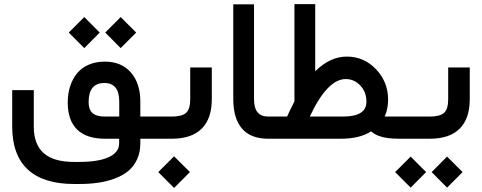

<svg xmlns="http://www.w3.org/2000/svg" viewBox="-20 -672 2336 930"><path d="M489.7 -514.2 564.5 -589.4 639.6 -514.2 564.5 -439ZM313 -514.2 388.2 -589.4 462.9 -514.2 388.2 -439ZM718.8 0H659.7V22.5Q659.7 66.4 643.6 100.8Q627.4 135.3 600.1 157.2Q572.8 179.2 534.2 193.4Q495.6 207.5 453.6 213.4Q411.6 219.2 363.3 219.2H338.4Q190.4 219.2 114.7 149.2Q39.1 79.1 39.1 -59.1V-225.6V-235.4H48.8H133.8H143.6V-225.6V-59.6Q143.6 27.3 191.7 69.8Q239.7 112.3 338.4 112.3H363.3Q457 112.3 507.1 89.1Q557.1 65.9 557.1 22.5V0H487.8Q399.4 0 353.8 -44.4Q308.1 -88.9 308.1 -175.3Q308.1 -217.8 319.6 -253.7Q331.1 -289.6 352.8 -316.4Q374.5 -343.3 409.2 -358.4Q443.8 -373.5 487.3 -373.5Q568.4 -373.5 614 -321Q659.7 -268.6 659.7 -179.7V-107.4H718.8Q731 -107.4 731 -57.1V-51.8Q731 0 718.8 0ZM409.2 -177.2Q409.2 -141.6 428 -124.5Q446.8 -107.4 487.3 -107.4H557.6V-180.2Q557.6 -270 485.4 -270Q409.2 -270 409.2 -177.2Z M713.4 -107.4H812.5Q860.8 -107.4 881.1 -125.2Q901.4 -143.1 901.4 -191.9V-335.4V-345.2H911.1H996.1H1005.9V-335.4V-191.4Q1005.9 -97.2 956.8 -48.6Q907.7 0 812 0H713.4Q701.2 0 701.2 -51.8V-57.1Q701.2 -107.4 713.4 -107.4ZM746.6 161.6 823.2 85 899.9 161.6 823.2 238.3Z M1301.3 0H1278.8Q1194.8 0 1152.3 -49.1Q1109.9 -98.1 1109.9 -192.9V-641.1V-650.9H1119.6H1200.7H1210.4V-641.1V-192.4Q1210.4 -148.4 1227.8 -127.9Q1245.1 -107.4 1280.3 -107.4H1301.3Q1313.5 -107.4 1313.5 -57.1V-51.8Q1313.5 0 1301.3 0Z M1928.7 0H1914.6Q1882.8 0 1858.6 -3.2Q1834.5 -6.3 1813.7 -14.2Q1793 -22 1777.8 -35.6Q1721.7 0 1631.8 0H1295.9Q1283.7 0 1283.7 -51.8V-57.1Q1283.7 -107.4 1295.9 -107.4H1370.6Q1377 -123 1406.2 -181.2V-642.1V-651.9H1416H1497.1H1506.8V-642.1V-326.7Q1578.6 -397.9 1659.7 -397.9Q1743.2 -397.9 1801.5 -336.4Q1859.9 -274.9 1859.9 -189Q1859.9 -144 1843.3 -107.4H1928.7Q1940.9 -107.4 1940.9 -57.1V-51.8Q1940.9 0 1928.7 0ZM1654.3 -289.1Q1565.9 -289.1 1480.5 -107.4H1641.6Q1754.9 -107.4 1754.9 -179.2Q1754.9 -226.1 1725.3 -257.6Q1695.8 -289.1 1654.3 -289.1Z M2070.8 161.6 2145.5 86.4 2220.7 161.6 2145.5 236.8ZM1894 161.6 1969.2 86.4 2043.9 161.6 1969.2 236.8ZM1923.3 -107.4H2062Q2110.4 -107.4 2130.6 -125.2Q2150.9 -143.1 2150.9 -191.9V-335.4V-345.2H2160.6H2245.6H2255.4V-335.4V-191.4Q2255.4 -97.2 2206.3 -48.6Q2157.2 0 2062.5 0H1923.3Q1911.1 0 1911.1 -51.8V-57.1Q1911.1 -107.4 1923.3 -107.4Z"/></svg>

Font: Shabnam Medium FD-WOL
Style: Medium-FD-WOL
Weight: 500
Foundry: DejaVu fonts team - Redesigned by Saber Rastikerdar - Based on Vazir font
Version: Version 5.0.1